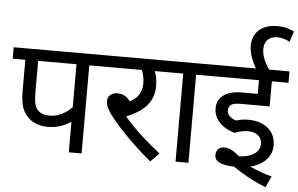

<svg xmlns="http://www.w3.org/2000/svg" viewBox="-62 -991 1855 1196"><g transform="rotate(5 865.5 -393.0)"><path d="M159.2 -550.8V-368.7Q159.2 -320.8 162.6 -297.4Q166 -273.9 173.6 -260.5Q181.2 -247.1 192.4 -237.1Q203.6 -227.1 220.7 -222.2Q237.8 -217.3 261.7 -217.3Q297.4 -217.3 333.3 -234.4Q369.1 -251.5 398.9 -282.2V-550.8ZM583 -550.8H479V0H398.9V-190.9Q360.4 -166.5 326.2 -156.5Q292 -146.5 254.4 -146.5Q212.9 -146.5 178.7 -160.6Q144.5 -174.8 121.3 -201.9Q98.1 -229 88.6 -264.9Q79.1 -300.8 79.1 -358.4V-550.8H0V-622.1H583Z M992.2 -550.8H888.2Q904.8 -512.2 904.8 -457.5Q904.8 -416.5 891.8 -385.3Q878.9 -354 856.2 -329.8Q833.5 -305.7 802.5 -287.1Q771.5 -268.6 735.4 -253.9Q775.9 -205.6 835.2 -150.1Q894.5 -94.7 962.9 -41.5L909.2 12.2Q867.7 -22 825.2 -61Q782.7 -100.1 739 -145.5Q695.3 -190.9 666.7 -226.1Q638.2 -261.2 626.7 -280.8Q615.2 -300.3 611.6 -313Q607.9 -325.7 607.9 -339.8Q607.9 -353 614.5 -365Q621.1 -377 635.5 -384.8Q649.9 -392.6 671.9 -392.6Q697.3 -392.6 716.1 -381.1Q734.9 -369.6 750 -349.1Q788.6 -369.1 806.4 -398.7Q824.2 -428.2 824.2 -468.3Q824.2 -487.8 819.8 -511Q815.4 -534.2 807.6 -550.8H568.4V-622.1H992.2Z M1251 -550.8H1147V0H1066.4V-550.8H977.5V-622.1H1251Z M1417 -210.9Q1355.5 -228 1320.8 -265.9Q1286.1 -303.7 1286.1 -352.1Q1286.1 -381.3 1296.9 -401.9Q1307.6 -422.4 1328.1 -436.8Q1348.6 -451.2 1376.2 -458.3Q1403.8 -465.3 1446.3 -465.3H1540V-550.8H1236.3V-622.1H1724.6V-550.8H1620.6V-394H1443.8Q1422.9 -394 1409.2 -392.3Q1395.5 -390.6 1387.7 -386.7Q1379.9 -382.8 1374.5 -377.2Q1369.1 -371.6 1366.2 -363.8Q1363.3 -356 1363.3 -346.7Q1363.3 -326.2 1378.9 -310.5Q1394.5 -294.9 1420.4 -288.1Q1457 -299.8 1495.1 -299.8Q1544.9 -299.8 1583.7 -282.7Q1622.6 -265.6 1644.5 -232.7Q1666.5 -199.7 1666.5 -154.3Q1666.5 -123 1655 -99.1Q1643.6 -75.2 1624.8 -57.4Q1606 -39.6 1582 -27.8Q1558.1 -16.1 1533.2 -9.8Q1598.1 20.5 1670.9 40L1638.2 109.9Q1528.3 65.9 1432.6 -0.5Q1368.7 -2.9 1339.4 -18.1Q1310.1 -33.2 1310.1 -63Q1310.1 -86.4 1324.2 -100.6Q1338.4 -114.7 1363.8 -114.7Q1384.3 -114.7 1405.3 -104.5Q1426.3 -94.2 1457 -68.4Q1493.2 -68.4 1523.4 -79.3Q1553.7 -90.3 1570.6 -110.4Q1587.4 -130.4 1587.4 -156.7Q1587.4 -189.5 1563.5 -209Q1539.6 -228.5 1499 -228.5Q1481.4 -228.5 1459.2 -223.9Q1437 -219.2 1417 -210.9ZM1519.5 -614.7Q1495.6 -653.8 1482.9 -691.7Q1470.2 -729.5 1470.2 -761.7Q1470.2 -804.7 1490.2 -835.4Q1510.3 -866.2 1545.2 -881.3Q1580.1 -896.5 1624.5 -896.5Q1657.7 -896.5 1684.1 -889.4Q1710.4 -882.3 1731 -871.6L1709 -805.7Q1691.9 -814.9 1673.1 -821Q1654.3 -827.1 1632.3 -827.1Q1593.3 -827.1 1571.5 -805.7Q1549.8 -784.2 1549.8 -746.6Q1549.8 -717.8 1561.8 -686.8Q1573.7 -655.8 1601.6 -614.7Z"/></g></svg>

Font: NotoSans
Style: Regular
Weight: 400
Designer: Monotype Design team
Foundry: Monotype Imaging Inc.
Version: Version 1.04; ttfautohint (v1.4.1)